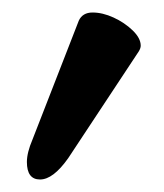

<svg xmlns="http://www.w3.org/2000/svg" viewBox="-20 -683 262 307"><path d="M44 -396Q23 -396 23 -424Q23 -439 32 -460L106 -650Q112 -663 128 -663Q144 -663 161.5 -655Q179 -647 192 -634.5Q205 -622 205 -610Q205 -606 202 -601L89 -430Q65 -396 44 -396Z"/></svg>

Font: Junicode SmExp
Style: Bold
Weight: 700
Width: 6
Designer: Peter S. Baker
Version: Version 2.205; ttfautohint (v1.8.4)